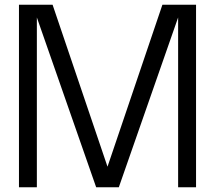

<svg xmlns="http://www.w3.org/2000/svg" viewBox="-20 -791 909 811"><path d="M386.2 0 135.7 -717.3V0H60.1V-771H202.1L434.1 -86.9L666 -771H808.1V0H732.4V-717.3L481.9 0Z"/></svg>

Font: Dhyana
Style: Regular
Weight: 400
Foundry: Vernon Adams
Version: Version 1.002; ttfautohint (v0.8.51-6076)